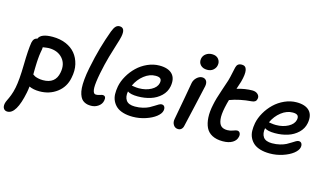

<svg xmlns="http://www.w3.org/2000/svg" viewBox="-124 -1128 3010 1758"><g transform="rotate(15 1381.0 -249.5)"><path d="M28.8 261.2Q5.9 261.2 -6.3 244.4Q-18.6 227.5 -13.2 196.8Q-9.8 179.7 0.7 159.2Q11.2 138.7 23.9 106.4Q36.6 74.2 45.9 28.8Q61.5 -47.4 64 -191.2Q66.4 -335 78.1 -405.8Q87.4 -450.7 122.1 -455.1Q142.6 -507.8 254.9 -507.8Q323.7 -507.8 379.4 -484.6Q435.1 -461.4 469.7 -419.7Q504.4 -377.9 518.3 -319.3Q532.2 -260.7 517.1 -189.9Q499.5 -99.6 429.4 -46.9Q359.4 5.9 264.2 5.9Q206.5 5.9 166 -13.2Q163.1 16.6 157.2 45.9Q113.8 261.2 28.8 261.2ZM189 -374Q185.5 -357.4 182.9 -339.8Q180.2 -322.3 178.5 -308.8Q176.8 -295.4 175.5 -276.1Q174.3 -256.8 173.6 -246.8Q172.9 -236.8 172.4 -215.6Q171.9 -194.3 171.6 -187.5Q171.4 -180.7 171.1 -157.2Q170.9 -133.8 170.9 -128.9Q183.6 -120.1 192.1 -115.7Q200.7 -111.3 221.7 -106.2Q242.7 -101.1 269 -101.1Q386.7 -101.1 407.2 -209Q424.3 -292.5 377.9 -345.7Q331.5 -398.9 247.1 -398.9Q234.4 -398.9 189.9 -392.1Q190.9 -386.7 189 -374Z M754.9 11.2Q736.3 11.2 721.2 8.3Q706.1 5.4 689.9 -3.2Q673.8 -11.7 662.6 -26.4Q651.4 -41 642.8 -66.2Q634.3 -91.3 632.1 -125Q629.9 -158.7 634.3 -207.5Q638.7 -256.3 650.9 -316.9Q674.3 -432.6 699 -518.8Q723.6 -605 755.9 -692.9Q770 -729.5 784.9 -744.6Q799.8 -759.8 820.8 -759.8Q878.4 -759.8 859.9 -670.9Q854 -642.6 837.2 -591.3Q820.3 -540 798.6 -463.6Q776.9 -387.2 758.8 -296.9Q749.5 -249.5 745.1 -214.1Q740.7 -178.7 741.2 -157Q741.7 -135.3 746.1 -122.1Q750.5 -108.9 756.8 -104Q763.2 -99.1 772.9 -99.1Q791 -99.1 808.6 -105.5Q826.2 -111.8 833.5 -111.8Q852.5 -111.8 858.6 -98.9Q864.7 -85.9 859.9 -64.9Q853.5 -31.7 823.2 -10.3Q793 11.2 754.9 11.2Z M1148.4 9.8Q1097.2 9.8 1057.9 -2Q1018.6 -13.7 994.4 -34.7Q970.2 -55.7 956.1 -85Q941.9 -114.3 940.9 -149.2Q939.9 -184.1 947.3 -224.1Q957.5 -275.4 986.6 -325.9Q1015.6 -376.5 1057.4 -416.7Q1099.1 -457 1154.5 -481.9Q1210 -506.8 1267.6 -506.8Q1351.1 -506.8 1389.6 -465.8Q1428.2 -424.8 1413.6 -348.1Q1403.3 -294.9 1363 -256.3Q1322.8 -217.8 1266.8 -200Q1210.9 -182.1 1145.5 -182.1Q1077.6 -182.1 1048.3 -203.1Q1038.6 -150.9 1061 -118.4Q1083.5 -85.9 1144.5 -85.9Q1184.1 -85.9 1218.8 -94.5Q1253.4 -103 1276.6 -115.2Q1299.8 -127.4 1318.1 -139.6Q1336.4 -151.9 1351.6 -160.4Q1366.7 -168.9 1377.4 -168.9Q1397 -168.9 1405.3 -154.1Q1413.6 -139.2 1409.2 -117.2Q1402.8 -87.4 1366 -58.3Q1329.1 -29.3 1270 -9.8Q1210.9 9.8 1148.4 9.8ZM1257.3 -407.2Q1200.2 -407.2 1148.7 -366.9Q1097.2 -326.7 1068.4 -264.2Q1069.3 -264.2 1091.6 -260.5Q1113.8 -256.8 1135.3 -256.8Q1201.7 -256.8 1251.5 -283.7Q1301.3 -310.5 1310.5 -353Q1315.9 -380.9 1303.5 -394Q1291 -407.2 1257.3 -407.2Z M1696.3 -582Q1655.3 -582 1632.8 -606.4Q1610.4 -630.9 1617.2 -667Q1623 -696.3 1647.7 -714.1Q1672.4 -731.9 1705.1 -731.9Q1747.1 -731.9 1767.3 -705.6Q1787.6 -679.2 1780.3 -646Q1775.9 -621.1 1753.9 -601.6Q1731.9 -582 1696.3 -582ZM1580.1 11.2Q1551.3 11.2 1535.4 -13.4Q1519.5 -38.1 1526.4 -70.8Q1547.9 -180.7 1565.7 -284.4Q1583.5 -388.2 1591.3 -428.2Q1597.7 -459.5 1621.8 -481.7Q1646 -503.9 1672.4 -503.9Q1697.8 -503.9 1711.4 -485.4Q1725.1 -466.8 1719.2 -433.1Q1711.9 -395.5 1674.3 -233.6Q1636.7 -71.8 1628.9 -35.2Q1625 -13.7 1612.3 -1.2Q1599.6 11.2 1580.1 11.2Z M2002.9 13.2Q1942.9 13.2 1902.3 -8.3Q1861.8 -29.8 1843 -69.1Q1824.2 -108.4 1821 -163.6Q1817.9 -218.8 1832.5 -286.1Q1844.7 -347.7 1874.8 -433.8Q1904.8 -520 1909.7 -538.1Q1919.9 -573.2 1928 -614.5Q1936 -655.8 1939.9 -668.9Q1944.8 -689 1957 -699.5Q1969.2 -710 1993.7 -710Q2067.9 -710 2025.9 -557.1Q2018.1 -530.8 2002 -483.9Q2079.6 -506.8 2147 -506.8Q2179.7 -506.8 2199 -488.5Q2218.3 -470.2 2212.9 -444.8Q2207 -412.1 2168 -409.2Q2052.7 -400.4 1961.9 -366.2Q1952.1 -334.5 1942.9 -291Q1927.7 -219.2 1933.1 -176Q1938.5 -132.8 1959 -114.5Q1979.5 -96.2 2017.6 -96.2Q2044.9 -96.2 2070.6 -106.2Q2096.2 -116.2 2106.9 -116.2Q2125.5 -116.2 2133.8 -101.6Q2142.1 -86.9 2137.7 -66.9Q2130.9 -29.8 2095.5 -8.3Q2060.1 13.2 2002.9 13.2Z M2448.2 9.8Q2397 9.8 2357.7 -2Q2318.4 -13.7 2294.2 -34.7Q2270 -55.7 2255.9 -85Q2241.7 -114.3 2240.7 -149.2Q2239.7 -184.1 2247.1 -224.1Q2257.3 -275.4 2286.4 -325.9Q2315.4 -376.5 2357.2 -416.7Q2398.9 -457 2454.3 -481.9Q2509.8 -506.8 2567.4 -506.8Q2650.9 -506.8 2689.5 -465.8Q2728 -424.8 2713.4 -348.1Q2703.1 -294.9 2662.8 -256.3Q2622.6 -217.8 2566.7 -200Q2510.7 -182.1 2445.3 -182.1Q2377.4 -182.1 2348.1 -203.1Q2338.4 -150.9 2360.8 -118.4Q2383.3 -85.9 2444.3 -85.9Q2483.9 -85.9 2518.6 -94.5Q2553.2 -103 2576.4 -115.2Q2599.6 -127.4 2617.9 -139.6Q2636.2 -151.9 2651.4 -160.4Q2666.5 -168.9 2677.2 -168.9Q2696.8 -168.9 2705.1 -154.1Q2713.4 -139.2 2709 -117.2Q2702.6 -87.4 2665.8 -58.3Q2628.9 -29.3 2569.8 -9.8Q2510.7 9.8 2448.2 9.8ZM2557.1 -407.2Q2500 -407.2 2448.5 -366.9Q2397 -326.7 2368.2 -264.2Q2369.1 -264.2 2391.4 -260.5Q2413.6 -256.8 2435.1 -256.8Q2501.5 -256.8 2551.3 -283.7Q2601.1 -310.5 2610.4 -353Q2615.7 -380.9 2603.3 -394Q2590.8 -407.2 2557.1 -407.2Z"/></g></svg>

Font: Shantell Sans Normal
Style: Italic
Weight: 500
Italic angle: -11.31°
Designer: Stephen Nixon, Anya Danilova, Shantell Martin
Foundry: Arrow Type
Version: Version 1.006;[559af2be0]